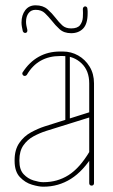

<svg xmlns="http://www.w3.org/2000/svg" viewBox="-20 -699 427 723"><path d="M334 -9Q334 -5 331.5 -2.5Q329 0 325 0Q321 0 318.5 -2.5Q316 -5 316 -9V-385Q316 -433 287 -460.5Q258 -488 217 -488H206Q165 -488 133.5 -470.5Q102 -453 81 -417Q78 -413 73 -413Q69 -413 66.5 -416Q64 -419 64 -422Q64 -425 65 -426Q90 -465 125.5 -485Q161 -505 206 -505H217Q248 -505 274.5 -490Q301 -475 317.5 -448Q334 -421 334 -385ZM317 -128Q318 -130 320 -131Q322 -132 325 -132Q329 -132 331 -129.5Q333 -127 333 -124Q333 -122 333 -121Q333 -120 333 -119Q294 -55 247 -25.5Q200 4 144 4Q144 4 143 4Q142 4 142 4Q126 4 100.5 -3.5Q75 -11 55 -32Q35 -53 35 -93Q35 -93 35 -94Q35 -95 35 -96Q35 -135 52.5 -160.5Q70 -186 96.5 -200.5Q123 -215 148 -223L322 -278Q323 -278 323.5 -278Q324 -278 325 -278Q328 -278 331 -275.5Q334 -273 334 -269Q334 -267 332 -264.5Q330 -262 327 -260L154 -206Q129 -198 106 -185.5Q83 -173 68 -151.5Q53 -130 53 -96Q53 -95 53 -94Q53 -93 53 -93Q53 -60 69 -43Q85 -26 106.5 -19.5Q128 -13 142 -13Q142 -13 143 -13Q144 -13 144 -13Q196 -13 238 -39.5Q280 -66 317 -128ZM243 -240Q243 -236 240.5 -234Q238 -232 235 -232Q231 -232 228.5 -234Q226 -236 226 -240V-495Q226 -499 228.5 -501Q231 -503 235 -503Q238 -503 240.5 -501Q243 -499 243 -495ZM292 -665Q292 -669 294.5 -672Q297 -675 301 -675Q304 -675 306.5 -672.5Q309 -670 309 -667Q310 -662 310 -657.5Q310 -653 310 -649Q310 -609 293 -591.5Q276 -574 248 -574Q221 -574 204.5 -589Q188 -604 175 -621Q162 -637 149 -649.5Q136 -662 114 -662Q97 -662 87.5 -649.5Q78 -637 78 -617Q78 -610 79.5 -602Q81 -594 83 -586Q83 -586 83 -585Q83 -584 83 -584Q83 -579 80.5 -577Q78 -575 75 -575Q71 -575 69 -577Q67 -579 66 -581Q64 -590 62.5 -598Q61 -606 61 -614Q61 -642 75 -660.5Q89 -679 114 -679Q142 -679 159 -664Q176 -649 189 -632Q202 -615 214.5 -603.5Q227 -592 248 -592Q272 -592 281.5 -604.5Q291 -617 292 -634Q293 -651 292 -665Z"/></svg>

Font: Libertine-Super Thin
Style: Regular
Weight: 100
Designer: Bastien Sozeau
Foundry: NBR — Bastien Sozeau
Version: Version 2.003;gftools[0.9.33]